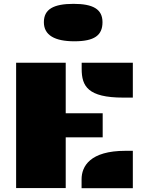

<svg xmlns="http://www.w3.org/2000/svg" viewBox="-20 -997 789 1017"><path d="M412.6 -631.8C412.6 -541 444.8 -480 632.8 -480H683.6V-664.6H412.6ZM65.4 -1H328.1V-269.5H523.9V-397H328.1V-664.6H65.4ZM412.1 0H683.6V-198.2H645C456.5 -198.2 412.1 -115.7 412.1 -47.4ZM374 -778.3C479.5 -778.3 522.9 -809.6 522.9 -879.4C522.9 -948.2 473.1 -976.6 369.6 -976.6C263.7 -976.6 212.4 -948.2 212.4 -879.4C212.4 -809.6 271.5 -778.3 374 -778.3Z"/></svg>

Font: Plaster
Style: Regular
Weight: 400
Designer: Eben Sorkin
Foundry: Eben Sorkin
Version: Version 1.007